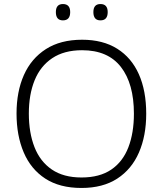

<svg xmlns="http://www.w3.org/2000/svg" viewBox="-20 -922 808 952"><path d="M705 -358Q705 -249 669 -166Q633 -83 561.5 -36.5Q490 10 384 10Q276 10 204.5 -36.5Q133 -83 97.5 -166.5Q62 -250 62 -359Q62 -468 98.5 -550Q135 -632 207.5 -678.5Q280 -725 387 -725Q490 -725 561 -680.5Q632 -636 668.5 -554Q705 -472 705 -358ZM123 -359Q123 -264 151 -192.5Q179 -121 237 -81.5Q295 -42 384 -42Q474 -42 531.5 -81Q589 -120 616.5 -191.5Q644 -263 644 -358Q644 -507 579.5 -590Q515 -673 387 -673Q298 -673 239 -633.5Q180 -594 151.5 -523.5Q123 -453 123 -359ZM257 -862Q257 -902 292 -902Q328 -902 328 -862Q328 -821 292 -821Q257 -821 257 -862ZM443 -862Q443 -902 478 -902Q514 -902 514 -862Q514 -821 478 -821Q443 -821 443 -862Z"/></svg>

Font: Noto Sans Arabic UI Lt
Style: Regular
Weight: 300
Designer: Monotype Design Team, Nadine Chahine and Nizar Qandah
Foundry: Monotype Imaging Inc.
Version: Version 2.010; ttfautohint (v1.8.4.7-5d5b)